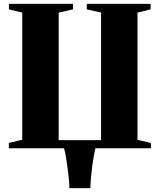

<svg xmlns="http://www.w3.org/2000/svg" viewBox="-20 -763 822 988"><path d="M445 205H337Q337 189 335 165Q333 141 329.5 114.5Q326 88 322.2 63.5Q318.5 39 315 22Q311.5 5 309 0H25.5V-27.5L94.5 -44V-698L26 -715V-743H356V-715L282 -698V-42H500V-698L426.5 -715V-743H755V-715L687.5 -698V-43.5L756.5 -27.5V0H471Q468 10.5 463.5 34.5Q459 58.5 455 88.8Q451 119 448.2 149.8Q445.5 180.5 445 205Z"/></svg>

Font: Merriweather 120pt Black
Style: Regular
Weight: 900
Designer: Eben Sorkin
Foundry: Eben Sorkin
Version: Version 2.100